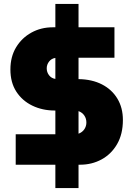

<svg xmlns="http://www.w3.org/2000/svg" viewBox="-20 -839 677 978"><path d="M60 0V-155H262V-276H259Q196 -276 144.5 -301Q93 -326 63 -372.5Q33 -419 33 -485Q33 -550 62 -598Q91 -646 140 -673Q189 -700 249 -700H262V-819H380V-700H563V-545H380V-436Q449 -435 499.5 -409Q550 -383 578 -336.5Q606 -290 606 -228Q606 -156 576.5 -105Q547 -54 497.5 -27Q448 0 388 0H380V119H262V0ZM218 -491Q218 -471 230 -455.5Q242 -440 262 -437V-544Q242 -541 230 -525.5Q218 -510 218 -491ZM420 -215Q420 -235 409.5 -250.5Q399 -266 380 -273V-158Q399 -165 409.5 -180.5Q420 -196 420 -215Z"/></svg>

Font: MuseoModerno ExtraBold
Style: Regular
Weight: 800
Designer: Pablo Cosgaya, Héctor Gatti, Marcela Romero, and the Authors of The MuseoModerno Project.
Foundry: Omnibus-Type Team
Version: Version 1.001